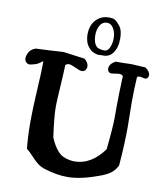

<svg xmlns="http://www.w3.org/2000/svg" viewBox="-103 -1059 989 1155"><g transform="rotate(10 391.5 -481.0)"><path d="M428.7 -786.1Q436.5 -779.3 460 -775.4Q464.8 -774.4 473.6 -774.4Q498 -774.4 508.8 -805.7Q517.6 -827.1 517.6 -856.4Q517.6 -887.7 504.9 -911.6Q492.2 -935.5 473.6 -940.4Q469.7 -941.4 461.9 -941.4Q434.6 -941.4 419.9 -916Q405.3 -890.6 405.3 -855.5Q405.3 -808.6 428.7 -786.1ZM461.9 -743.2Q458 -743.2 452.6 -742.7Q447.3 -742.2 445.3 -742.2Q438.5 -742.2 429.7 -745.1Q404.3 -751 386.2 -771.5Q368.2 -792 363.3 -814.5Q358.4 -834 358.4 -850.6Q358.4 -918.9 402.3 -953.1Q428.7 -974.6 465.8 -974.6H472.7Q485.4 -973.6 490.2 -973.1Q495.1 -972.7 502.9 -968.8Q510.7 -964.8 519.5 -956.1Q539.1 -936.5 545.9 -921.9Q556.6 -897.5 556.6 -859.4Q556.6 -831.1 550.8 -810.5Q529.3 -743.2 475.6 -743.2ZM119.1 -111.3Q111.3 -186.5 111.3 -276.4Q111.3 -349.6 118.2 -468.3Q125 -586.9 125 -628.9V-647.5Q122.1 -645.5 107.9 -635.3Q93.8 -625 83 -622.1Q54.7 -613.3 45.9 -613.3Q34.2 -613.3 25.4 -622.1Q15.6 -631.8 15.6 -646.5Q15.6 -661.1 25.4 -680.7Q36.1 -703.1 66.4 -713.9Q115.2 -715.8 152.8 -717.8Q190.4 -719.7 208.5 -721.2Q226.6 -722.7 235.4 -722.7Q242.2 -722.7 366.2 -705.1Q391.6 -684.6 391.6 -660.2Q391.6 -649.4 383.8 -638.7Q375 -628.9 362.3 -628.9Q349.6 -628.9 321.3 -642.6Q293 -656.2 280.3 -656.2Q269.5 -656.2 258.8 -647.5Q256.8 -585 251.5 -505.4Q246.1 -425.8 246.1 -392.6Q246.1 -327.1 263.7 -205.1Q285.2 -154.3 312 -125Q338.9 -95.7 383.8 -88.9Q399.4 -85.9 414.1 -85.9Q514.6 -85.9 591.8 -191.4Q606.4 -329.1 606.4 -388.7V-455.1Q606.4 -524.4 611.3 -641.6Q604.5 -651.4 587.9 -651.4Q580.1 -651.4 564.5 -648.4Q548.8 -645.5 542 -645.5Q525.4 -645.5 519.5 -658.2Q516.6 -665 516.6 -671.9Q516.6 -699.2 552.7 -719.7Q580.1 -719.7 601.6 -720.2Q623 -720.7 632.8 -721.2Q642.6 -721.7 646.5 -721.7Q653.3 -721.7 658.2 -721.2Q663.1 -720.7 684.1 -719.7Q705.1 -718.8 736.3 -716.8Q765.6 -696.3 765.6 -673.8Q765.6 -666 760.7 -658.2Q755.9 -650.4 746.1 -650.4Q741.2 -650.4 729 -653.3Q716.8 -656.2 710.9 -656.2Q701.2 -656.2 696.3 -650.4Q691.4 -573.2 691.4 -499Q691.4 -472.7 692.4 -423.3Q693.4 -374 693.4 -346.7Q693.4 -238.3 682.6 -108.4Q666 -75.2 640.6 -57.6Q615.2 -40 572.3 -25.4Q466.8 13.7 386.7 13.7Q320.3 13.7 244.1 -10.7Q217.8 -19.5 198.7 -35.2Q179.7 -50.8 158.2 -74.2Q136.7 -97.7 119.1 -111.3Z"/></g></svg>

Font: LPEducational
Style: Medium
Weight: 500
Designer: Based on Essays1743, by John Stracke, which says:

Based on the typeface in a 1743 English translation of the essays of 
Version: Version 001.204